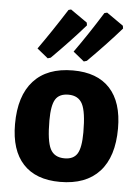

<svg xmlns="http://www.w3.org/2000/svg" viewBox="-54 -784 602 837"><g transform="rotate(5 247.5 -365.5)"><path d="M250 -560Q310 -644 369 -739L381 -742L454 -691L456 -679Q396 -610 311 -525L298 -521ZM92 -560Q147 -637 212 -739L223 -742L296 -691L298 -679Q238 -610 153 -525L140 -521ZM255 -478Q361 -478 416.5 -418Q472 -358 472 -243Q472 -119 412.5 -54Q353 11 240 11Q134 11 78.5 -49Q23 -109 23 -223Q23 -347 82.5 -412.5Q142 -478 255 -478ZM244 -371Q204 -371 187.5 -344.5Q171 -318 171 -252Q171 -162 188.5 -127.5Q206 -93 251 -93Q290 -93 306.5 -119.5Q323 -146 323 -213Q323 -302 305.5 -336.5Q288 -371 244 -371Z"/></g></svg>

Font: Alegreya Sans ExtraBold
Style: Regular
Weight: 800
Designer: Juan Pablo del Peral
Foundry: Huerta Tipografica
Version: Version 2.007